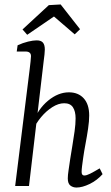

<svg xmlns="http://www.w3.org/2000/svg" viewBox="-20 -834 499 861"><path d="M323 7Q307 7 295.5 -2Q284 -11 284 -34Q284 -48 287.5 -71Q291 -94 295 -122Q299 -148 304.5 -180.5Q310 -213 314.5 -245.5Q319 -278 319 -303Q319 -335 307 -353Q295 -371 268 -371Q242 -371 214.5 -353.5Q187 -336 164.5 -309Q142 -282 129 -253L125 -279Q150 -345 195.5 -382.5Q241 -420 289 -420Q331 -420 355.5 -393Q380 -366 380 -316Q380 -291 375 -257Q370 -223 363.5 -189Q357 -155 353 -126Q350 -105 348 -89Q346 -73 346 -63Q346 -47 358 -47Q368 -47 384 -55Q400 -63 427 -79L440 -53Q415 -25 382 -9Q349 7 323 7ZM48 0 113 -523Q115 -541 117 -557.5Q119 -574 119 -582Q119 -593 112.5 -598Q106 -603 97 -603H55L59 -631Q83 -642 106 -647.5Q129 -653 144 -653Q164 -653 172.5 -643Q181 -633 181 -612Q181 -604 179.5 -589.5Q178 -575 176 -561L110 0ZM81 -702 199 -811 252 -814 339 -703 315 -680 222 -760 102 -678Z"/></svg>

Font: Yrsa Light
Style: Italic
Weight: 300
Italic angle: -7.10001°
Designer: Anna Giedrys (Yrsa+Rasa design), David Brezina (Yrsa art-direction, Rasa art-direction, design)
Foundry: Rosetta Type Foundry
Version: Version 2.004